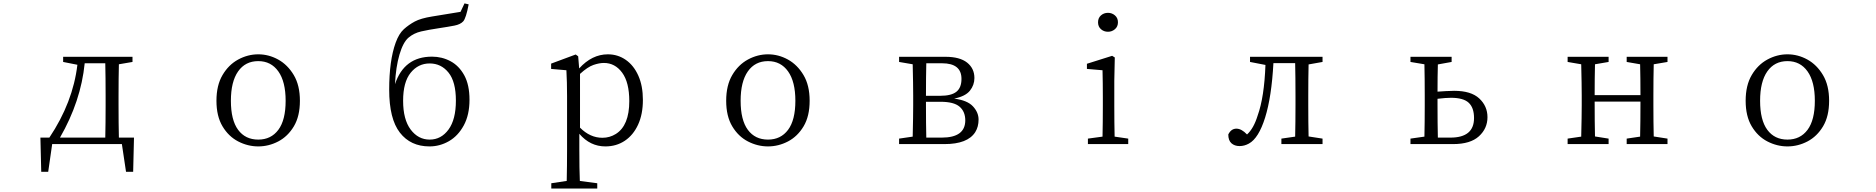

<svg xmlns="http://www.w3.org/2000/svg" viewBox="-20 -848 11040 1130"><path d="M217.8 -38.1H270.5Q409.2 -245.1 435.5 -466.8L351.6 -483.4V-513.7H759.8V-483.4L679.7 -469.7Q677.7 -387.7 677.7 -286.1V-227.5Q677.7 -121.1 679.7 -38.1H768.6L763.7 163.1H721.7L697.3 0H287.1L263.7 163.1H222.7ZM333 -38.1H599.6Q601.6 -122.1 601.6 -227.5V-286.1Q601.6 -394.5 599.6 -475.6H478.5Q456.1 -252 333 -38.1ZM439.5 -483.4Z M1253.9 -254.9Q1253.9 -345.7 1289.6 -406.2Q1325.2 -466.8 1381.8 -497.6Q1438.5 -528.3 1500 -528.3Q1561.5 -528.3 1617.2 -497.6Q1672.9 -466.8 1709 -406.2Q1745.1 -345.7 1745.1 -254.9Q1745.1 -164.1 1709.5 -104.5Q1673.8 -44.9 1617.7 -15.6Q1561.5 13.7 1500 13.7Q1438.5 13.7 1381.8 -15.6Q1325.2 -44.9 1289.6 -104.5Q1253.9 -164.1 1253.9 -254.9ZM1338.9 -254.9Q1338.9 -141.6 1381.3 -84Q1423.8 -26.4 1500 -26.4Q1575.2 -26.4 1618.2 -84Q1661.1 -141.6 1661.1 -254.9Q1661.1 -367.2 1618.2 -427.7Q1575.2 -488.3 1500 -488.3Q1423.8 -488.3 1381.3 -427.7Q1338.9 -367.2 1338.9 -254.9Z M2270.5 -320.3Q2270.5 -491.2 2308.6 -596.7Q2328.1 -650.4 2356.9 -676.3Q2385.7 -702.1 2420.9 -721.2Q2456.1 -740.2 2523.4 -751Q2590.8 -761.7 2625 -767.6Q2658.2 -773.4 2690.4 -778.3L2713.9 -828.1L2738.3 -822.3Q2722.7 -740.2 2706.1 -722.2Q2689.5 -704.1 2654.3 -697.3Q2619.1 -690.4 2560.5 -681.6Q2502 -672.9 2459 -663.1Q2416 -653.3 2384.3 -626.5Q2352.5 -599.6 2331.1 -526.9Q2309.6 -454.1 2304.7 -352.5Q2358.4 -514.6 2522.5 -514.6Q2581.1 -514.6 2631.3 -487.8Q2681.6 -460.9 2712.4 -404.8Q2743.2 -348.6 2743.2 -260.7Q2743.2 -171.9 2709.5 -109.9Q2675.8 -47.9 2622.1 -17.1Q2568.4 13.7 2507.8 13.7Q2396.5 13.7 2333.5 -67.4Q2270.5 -148.4 2270.5 -320.3ZM2352.5 -254.9Q2352.5 -144.5 2397 -85.4Q2441.4 -26.4 2508.8 -26.4Q2576.2 -26.4 2619.6 -85.4Q2663.1 -144.5 2663.1 -255.9Q2663.1 -367.2 2619.6 -420.9Q2576.2 -474.6 2508.8 -474.6Q2441.4 -474.6 2397 -419.9Q2352.5 -365.2 2352.5 -254.9Z M3223.6 -442.4V-473.6L3368.2 -527.3L3382.8 -516.6L3388.7 -445.3Q3463.9 -528.3 3557.6 -528.3Q3616.2 -528.3 3663.1 -495.6Q3710 -462.9 3736.8 -402.8Q3763.7 -342.8 3763.7 -259.8Q3763.7 -175.8 3735.4 -114.3Q3707 -52.7 3657.2 -19.5Q3607.4 13.7 3543 13.7Q3453.1 13.7 3389.6 -60.5V32.2Q3389.6 148.4 3392.6 216.8L3495.1 230.5V261.7H3224.6V230.5L3315.4 216.8Q3317.4 127 3317.4 34.2V-282.2Q3317.4 -365.2 3313.5 -434.6ZM3393.6 -96.7Q3453.1 -37.1 3525.4 -37.1Q3568.4 -37.1 3604.5 -59.6Q3683.6 -109.4 3683.6 -252.9Q3683.6 -363.3 3641.6 -420.4Q3599.6 -477.5 3534.2 -477.5Q3506.8 -477.5 3472.7 -465.8Q3438.5 -454.1 3393.6 -413.1Z M4253.9 -254.9Q4253.9 -345.7 4289.6 -406.2Q4325.2 -466.8 4381.8 -497.6Q4438.5 -528.3 4500 -528.3Q4561.5 -528.3 4617.2 -497.6Q4672.9 -466.8 4709 -406.2Q4745.1 -345.7 4745.1 -254.9Q4745.1 -164.1 4709.5 -104.5Q4673.8 -44.9 4617.7 -15.6Q4561.5 13.7 4500 13.7Q4438.5 13.7 4381.8 -15.6Q4325.2 -44.9 4289.6 -104.5Q4253.9 -164.1 4253.9 -254.9ZM4338.9 -254.9Q4338.9 -141.6 4381.3 -84Q4423.8 -26.4 4500 -26.4Q4575.2 -26.4 4618.2 -84Q4661.1 -141.6 4661.1 -254.9Q4661.1 -367.2 4618.2 -427.7Q4575.2 -488.3 4500 -488.3Q4423.8 -488.3 4381.3 -427.7Q4338.9 -367.2 4338.9 -254.9Z M5271.5 0V-32.2L5351.6 -43.9Q5354.5 -167 5354.5 -227.5V-286.1Q5354.5 -346.7 5351.6 -469.7L5271.5 -483.4V-513.7H5544.9Q5628.9 -513.7 5671.9 -479.5Q5714.8 -445.3 5714.8 -388.7Q5714.8 -347.7 5688.5 -314.5Q5662.1 -281.2 5595.7 -267.6Q5672.9 -257.8 5706.1 -222.2Q5739.3 -186.5 5739.3 -144.5Q5739.3 -101.6 5719.7 -70.3Q5674.8 0 5539.1 0ZM5429.7 -227.5Q5429.7 -121.1 5431.6 -38.1H5522.5Q5660.2 -38.1 5661.1 -138.7Q5661.1 -191.4 5627.4 -220.2Q5593.8 -249 5515.6 -249H5429.7ZM5429.7 -284.2H5513.7Q5579.1 -284.2 5608.9 -308.1Q5638.7 -332 5638.7 -383.8Q5638.7 -475.6 5524.4 -475.6H5431.6Q5429.7 -395.5 5429.7 -284.2Z M6377 -442.4V-472.7L6525.4 -519.5L6541 -509.8L6538.1 -372.1V-224.6Q6538.1 -126 6540 -43.9L6620.1 -32.2V0H6382.8V-32.2L6468.8 -43.9Q6470.7 -126 6470.7 -224.6V-276.4Q6470.7 -359.4 6468.8 -434.6ZM6442.4 -716.8Q6442.4 -742.2 6459.5 -757.3Q6476.6 -772.5 6501 -772.5Q6524.4 -772.5 6542 -757.3Q6559.6 -742.2 6559.6 -716.8Q6559.6 -691.4 6542 -676.3Q6524.4 -661.1 6501 -661.1Q6476.6 -661.1 6459.5 -676.3Q6442.4 -691.4 6442.4 -716.8Z M7209 -56.6Q7225.6 -90.8 7256.8 -90.8Q7287.1 -90.8 7319.3 -56.6Q7358.4 -91.8 7381.8 -168Q7420.9 -276.4 7427.7 -465.8L7336.9 -483.4V-513.7H7763.7V-483.4L7681.6 -468.8Q7679.7 -386.7 7679.7 -286.1V-227.5Q7679.7 -127 7681.6 -44.9L7763.7 -32.2V0H7521.5V-32.2L7602.5 -43.9Q7604.5 -127.9 7604.5 -227.5V-286.1Q7604.5 -395.5 7602.5 -476.6H7474.6Q7463.9 -278.3 7425.8 -156.2Q7387.7 -34.2 7330.1 -2.9Q7303.7 11.7 7275.4 11.7Q7246.1 11.7 7227.5 -4.9Q7209 -21.5 7209 -56.6Z M8281.2 0V-32.2L8363.3 -43.9Q8365.2 -127.9 8365.2 -227.5V-286.1Q8365.2 -387.7 8363.3 -469.7L8281.2 -483.4V-513.7H8523.4V-483.4L8442.4 -468.8Q8440.4 -398.4 8440.4 -308.6Q8490.2 -312.5 8538.1 -313.5Q8637.7 -313.5 8686 -268.6Q8734.4 -223.6 8734.4 -158.2Q8734.4 -91.8 8684.1 -45.9Q8633.8 0 8532.2 0ZM8440.4 -227.5Q8440.4 -121.1 8442.4 -38.1H8516.6Q8655.3 -38.1 8655.3 -153.3Q8655.3 -213.9 8624 -243.2Q8592.8 -272.5 8519.5 -272.5Q8490.2 -272.5 8440.4 -266.6Z M9206.1 0V-32.2L9286.1 -43.9Q9289.1 -167 9289.1 -227.5V-286.1Q9289.1 -346.7 9286.1 -469.7L9206.1 -483.4V-513.7H9447.3V-483.4L9367.2 -469.7Q9365.2 -389.6 9365.2 -288.1H9634.8Q9634.8 -389.6 9632.8 -469.7L9553.7 -483.4V-513.7H9793.9V-483.4L9712.9 -469.7Q9710.9 -387.7 9710.9 -286.1V-227.5Q9710.9 -127 9712.9 -44.9L9793.9 -32.2V0H9553.7V-32.2L9632.8 -43.9Q9634.8 -126 9634.8 -250H9365.2Q9365.2 -127 9367.2 -44.9L9447.3 -32.2V0Z M10253.9 -254.9Q10253.9 -345.7 10289.6 -406.2Q10325.2 -466.8 10381.8 -497.6Q10438.5 -528.3 10500 -528.3Q10561.5 -528.3 10617.2 -497.6Q10672.9 -466.8 10709 -406.2Q10745.1 -345.7 10745.1 -254.9Q10745.1 -164.1 10709.5 -104.5Q10673.8 -44.9 10617.7 -15.6Q10561.5 13.7 10500 13.7Q10438.5 13.7 10381.8 -15.6Q10325.2 -44.9 10289.6 -104.5Q10253.9 -164.1 10253.9 -254.9ZM10338.9 -254.9Q10338.9 -141.6 10381.3 -84Q10423.8 -26.4 10500 -26.4Q10575.2 -26.4 10618.2 -84Q10661.1 -141.6 10661.1 -254.9Q10661.1 -367.2 10618.2 -427.7Q10575.2 -488.3 10500 -488.3Q10423.8 -488.3 10381.3 -427.7Q10338.9 -367.2 10338.9 -254.9Z"/></svg>

Font: GenEi Koburi Mincho v6
Style: Regular
Weight: 400
Designer: o_tamon (Modified)
Foundry: o_tamon / Adobe Systems Incorporated
Version: Version 6.1